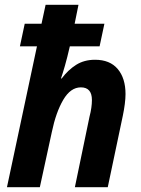

<svg xmlns="http://www.w3.org/2000/svg" viewBox="-20 -780 589 800"><path d="M9 0 134 -587H63L83 -681H153L170 -760H307L291 -681H415L395 -587H271Q260 -539 250.5 -506Q241 -473 234 -453H237Q264 -489 297.5 -510Q331 -531 376 -531Q438 -531 470.5 -492.5Q503 -454 503 -388Q503 -370 500 -346.5Q497 -323 492 -299L429 0H292L353 -294Q358 -313 360.5 -330.5Q363 -348 363 -363Q363 -416 317 -416Q274 -416 243.5 -364Q213 -312 196 -230L146 0Z"/></svg>

Font: Noto Sans SemiCondensed
Style: Bold Italic
Weight: 700
Width: 4
Italic angle: -12°
Designer: Monotype Design Team
Foundry: Monotype Imaging Inc.
Version: Version 2.013; ttfautohint (v1.8.4.7-5d5b)